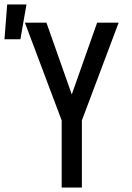

<svg xmlns="http://www.w3.org/2000/svg" viewBox="-70 -836 590 856"><path d="M205 0V-299L41 -735H137L250 -415L363 -735H459L295 -299V0ZM-50 -661 -38 -816H48L21 -661Z"/></svg>

Font: Iosevka Medium
Style: Regular
Weight: 500
Monospace: yes
Designer: Belleve Invis
Foundry: Belleve Invis
Version: Version 32.5.0; ttfautohint (v1.8.4)